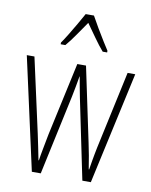

<svg xmlns="http://www.w3.org/2000/svg" viewBox="-85 -827 702 891"><g transform="rotate(10 265.5 -382.0)"><path d="M287 -377Q282 -402 277.5 -426.5Q273 -451 269 -474H268Q264 -451 259.5 -426Q255 -401 250 -377L169 0H127L10 -529H46L123 -180Q130 -148 136 -118Q142 -88 148 -58H150Q153 -80 160 -116Q167 -152 173 -184L248 -529H289L363 -178Q375 -123 385 -57H387Q391 -83 394 -99.5Q397 -116 399.5 -130Q402 -144 406 -163L485 -529H521L405 0H365ZM285 -764Q298 -740 316 -709.5Q334 -679 350.5 -652.5Q367 -626 375 -614V-606H354Q333 -630 309.5 -663.5Q286 -697 265 -726Q246 -699 222 -664Q198 -629 178 -606H156V-614Q168 -631 184.5 -658Q201 -685 217.5 -713.5Q234 -742 246 -764Z"/></g></svg>

Font: Noto Sans Arabic ExtCond ExtLt
Style: Regular
Weight: 200
Width: 2
Designer: Monotype Design Team, Nadine Chahine, Nizar Qandah and Khaled Hosny
Foundry: Monotype Imaging Inc.
Version: Version 2.012; ttfautohint (v1.8.4.7-5d5b)